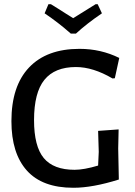

<svg xmlns="http://www.w3.org/2000/svg" viewBox="-20 -880 639 908"><path d="M442 -860 462 -817Q390 -768 339 -721H315Q255 -774 191 -817L209 -860H221Q233 -853 254 -839.5Q275 -826 292.5 -815Q310 -804 326 -794Q353 -811 432 -860ZM356 -649Q457 -649 544 -606L523 -510L512 -509Q420 -563 339 -563Q239 -563 190 -502.5Q141 -442 141 -312Q141 -188 187 -132.5Q233 -77 333 -77Q377 -77 444 -97L447 -162L444 -261L541 -268L539 -178L542 -31Q418 8 327 8Q180 8 107 -73.5Q34 -155 34 -307Q34 -473 117.5 -561Q201 -649 356 -649Z"/></svg>

Font: Alegreya Sans SC Medium
Style: Regular
Weight: 500
Designer: Juan Pablo del Peral
Foundry: Huerta Tipografica
Version: Version 2.001;PS 002.001;hotconv 1.0.88;makeotf.lib2.5.64775